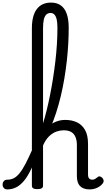

<svg xmlns="http://www.w3.org/2000/svg" viewBox="-123 -1444 820 1481"><path d="M-66 17Q-85 17 -94 5.5Q-103 -6 -103 -20.5Q-103 -35 -94 -46.5Q-85 -58 -66 -58Q-39 -58 -16.5 -69.5Q6 -81 28 -108Q50 -135 74 -181Q98 -227 128 -295Q135 -312 146.5 -313Q158 -314 166 -304.5Q174 -295 169 -279Q145 -200 119 -143.5Q93 -87 64 -51.5Q35 -16 2.5 0.5Q-30 17 -66 17ZM569 17Q543 17 524 10Q505 3 493 -10Q481 -23 475.5 -42.5Q470 -62 470 -86V-326Q470 -361 459.5 -386.5Q449 -412 427 -425.5Q405 -439 368 -439Q342 -439 315 -430Q288 -421 263.5 -400Q239 -379 220 -344.5Q201 -310 190 -259L175 -344Q185 -382 204 -414Q223 -446 250 -469.5Q277 -493 310 -506Q343 -519 380 -519Q432 -519 471.5 -500Q511 -481 533.5 -440.5Q556 -400 556 -334V-96Q556 -83 560 -74.5Q564 -66 571.5 -62Q579 -58 588 -58Q597 -58 604.5 -61Q612 -64 619 -69.5Q626 -75 633 -80Q641 -86 651 -82Q661 -78 668 -70Q676 -60 676.5 -50Q677 -40 671 -31Q660 -16 643.5 -5Q627 6 608 11.5Q589 17 569 17ZM165 15Q143 15 133 8.5Q123 2 123 -11V-1226Q123 -1324 161 -1374Q199 -1424 271 -1424Q316 -1424 346.5 -1402Q377 -1380 392 -1336.5Q407 -1293 407 -1230Q407 -1171 403.5 -1107Q400 -1043 392.5 -975.5Q385 -908 373.5 -839Q362 -770 346 -703Q330 -636 309.5 -573Q289 -510 264 -453Q239 -396 209 -347V-11Q209 2 198 8.5Q187 15 165 15ZM209 -493Q223 -537 236.5 -591.5Q250 -646 262.5 -708Q275 -770 285.5 -836.5Q296 -903 304 -970.5Q312 -1038 316 -1104Q320 -1170 320 -1230Q320 -1268 314.5 -1293Q309 -1318 297 -1331Q285 -1344 267 -1344Q247 -1344 234 -1331.5Q221 -1319 215 -1293Q209 -1267 209 -1226Z"/></svg>

Font: Playwrite BE WAL
Style: Regular
Weight: 400
Designer: Veronika Burian, José Scaglione
Foundry: TypeTogether
Version: Version 1.002